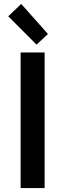

<svg xmlns="http://www.w3.org/2000/svg" viewBox="-20 -957 332 977"><path d="M85 0V-690H207V0ZM22 -874 88 -937 224 -784 166 -730Z"/></svg>

Font: Oxanium ExtraLight SemiBold
Style: Regular
Weight: 600
Version: Version 2.000